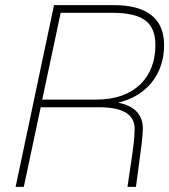

<svg xmlns="http://www.w3.org/2000/svg" viewBox="-20 -730 662 750"><path d="M41 0H73L139 -311H367C470 -311 506 -277 506 -226C506 -190 499 -143 493 -102L478 0H511L524 -97C530 -140 538 -197 538 -230C538 -279 507 -317 441 -329C549 -354 621 -436 621 -554C621 -656 556 -710 424 -710H191ZM145 -341 217 -680H416C544 -680 587 -639 587 -552C587 -432 509 -341 357 -341Z"/></svg>

Font: Geist Thin
Style: Italic
Weight: 100
Italic angle: -12°
Designer: Basement.studio, Andrés Briganti, Mateo Zaragoza
Foundry: Basement.studio, Vercel, Andrés Briganti, Guido Ferreyra, Mateo Zaragoza
Version: Version 1.500